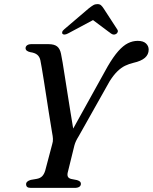

<svg xmlns="http://www.w3.org/2000/svg" viewBox="-20 -915 744 935"><path d="M315.5 -251 504 -591Q532 -639 556 -666Q580 -693 603 -704.5Q626 -716 650.5 -716Q677.5 -716 690.8 -703.5Q704 -691 704 -673.5Q704 -649.5 685.8 -633.5Q667.5 -617.5 629.5 -609Q608.5 -604 589.2 -594.8Q570 -585.5 551.5 -567.5Q533 -549.5 514 -519.5L364 -253Q355 -238.5 350.2 -228.2Q345.5 -218 342.5 -207.5L311 -79.5Q306.5 -64.5 310.2 -55.5Q314 -46.5 327 -43.5L355 -38Q366 -34.5 370 -30.2Q374 -26 374 -20Q374 -10.5 366 -5.2Q358 0 343.5 0H130.5Q117.5 0 112.2 -4.8Q107 -9.5 107 -17.5Q107 -32.5 130 -39L159 -44Q175.5 -47 185 -56.5Q194.5 -66 200 -83.5L234 -212Q238.5 -225.5 237.8 -239Q237 -252.5 234 -267Q232 -279.5 227.5 -306.8Q223 -334 217.2 -370.5Q211.5 -407 205.5 -446Q199.5 -485 193.8 -521Q188 -557 183.5 -583.8Q179 -610.5 176.5 -622Q172.5 -639.5 160.8 -648.8Q149 -658 127.5 -661Q116.5 -663.5 110.8 -668Q105 -672.5 104.5 -680Q104.5 -689 112 -694.5Q119.5 -700 132.5 -700H216Q244 -700 258 -689Q272 -678 277 -653.5Q280 -640.5 285 -610.2Q290 -580 296.2 -539.8Q302.5 -499.5 309.5 -455.5Q316.5 -411.5 323 -370.5Q329.5 -329.5 335 -297.5Q340.5 -265.5 344 -249.5ZM456 -829.5H416.5L519.5 -752.5Q533.5 -742 546 -750Q551 -753 553.2 -759.2Q555.5 -765.5 550.5 -772.5L484.5 -874Q478 -884 471.8 -889.5Q465.5 -895 454 -895Q443 -895 433.8 -889.5Q424.5 -884 412 -874L293 -772.5Q284.5 -765.5 283 -759.2Q281.5 -753 284.5 -750Q288.5 -746 295.5 -746.8Q302.5 -747.5 312 -752.5Z"/></svg>

Font: Fraunces
Style: Italic
Weight: 400
Italic angle: -16°
Version: Version 1.000;[b76b70a41]